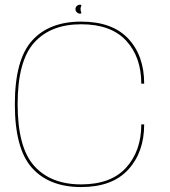

<svg xmlns="http://www.w3.org/2000/svg" viewBox="-20 -770 704 795"><path d="M316 4.5Q445 4.5 511 -67.8Q577 -140 577 -255H565Q565 -145 502.2 -75.8Q439.5 -6.5 316 -6.5Q190.5 -6.5 121.8 -82.8Q53 -159 53 -338.5Q53 -517.5 121.5 -593.5Q190 -669.5 316 -669.5Q439.5 -669.5 502.2 -601.8Q565 -534 565 -423.5H577Q577 -539.5 511 -610Q445 -680.5 316 -680.5Q183.5 -680.5 112.5 -601.5Q41.5 -522.5 41.5 -338.5Q41.5 -153.5 112.8 -74.5Q184 4.5 316 4.5ZM311.5 -713.5Q319 -713.5 316.2 -719.2Q313.5 -725 313.5 -732.5Q313.5 -740 316.2 -745.2Q319 -750.5 311.5 -750.5Q303.5 -750.5 298 -745.2Q292.5 -740 292.5 -732.5Q292.5 -724.5 298.2 -719Q304 -713.5 311.5 -713.5Z"/></svg>

Font: Anybody SemiExpanded Thin
Style: Regular
Weight: 250
Width: 6
Version: Version 1.113;gftools[0.9.25]